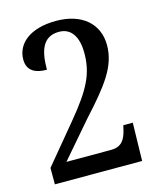

<svg xmlns="http://www.w3.org/2000/svg" viewBox="-109 -803 737 882"><g transform="rotate(-15 259.0 -362.0)"><path d="M42 0H457L461 -181H416L411 -160C401 -117 383 -86 333 -86H120L263 -252C377 -377 439 -455 439 -556C439 -657 365 -724 241 -724C115 -724 50 -665 50 -591C50 -535 92 -518 143 -518C143 -605 162 -672 241 -672C299 -672 329 -625 329 -548C329 -451 296 -384 193 -260L42 -78Z"/></g></svg>

Font: Noto Serif Tamil SemiCondensed Medium
Style: Regular
Weight: 500
Width: 4
Designer: Indian Type Foundry, Tom Grace, and the Monotype Design Team
Foundry: Monotype Imaging Inc.
Version: Version 2.004